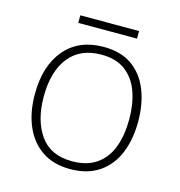

<svg xmlns="http://www.w3.org/2000/svg" viewBox="-99 -735 780 833"><g transform="rotate(15 290.5 -318.0)"><path d="M522 -265Q522 -185 496.5 -123Q471 -61 419 -25.5Q367 10 289 10Q214 10 162.5 -25Q111 -60 84.5 -122Q58 -184 58 -265Q58 -392 120.5 -466Q183 -540 294 -540Q373 -540 423 -504Q473 -468 497.5 -406Q522 -344 522 -265ZM98 -265Q98 -158 145 -91.5Q192 -25 289 -25Q356 -25 399 -55.5Q442 -86 462 -140Q482 -194 482 -265Q482 -333 463 -387Q444 -441 402.5 -473Q361 -505 294 -505Q199 -505 148.5 -441.5Q98 -378 98 -265ZM424 -646V-612H160V-646Z"/></g></svg>

Font: Noto Sans Thai ExtraLight
Style: Regular
Weight: 200
Designer: Monotype Design Team
Foundry: Monotype Imaging Inc.
Version: Version 2.001; ttfautohint (v1.8.4.7-5d5b)